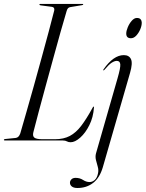

<svg xmlns="http://www.w3.org/2000/svg" viewBox="-25 -720 746 984"><path d="M297.5 0H0.5Q-5 0 -5 -3Q-5 -7 1.5 -7.5L55 -13Q71.5 -14.5 79 -36.5Q92 -81.5 110.2 -144.8Q128.5 -208 148.5 -280Q168.5 -352 188.2 -423.8Q208 -495.5 224.8 -558.5Q241.5 -621.5 253 -666.5Q256 -683 240.5 -685L183.5 -692.5Q177 -693.5 177 -696.5Q177 -700 181.5 -700H397.5Q401.5 -700 401.5 -697.5Q401.5 -694.5 395 -693.5L335 -683.5Q321.5 -682 316.5 -663.5Q303 -618.5 285.2 -555.5Q267.5 -492.5 248 -421.2Q228.5 -350 209 -279Q189.5 -208 173.2 -146.5Q157 -85 146 -42.5Q141 -23 151 -14.8Q161 -6.5 193 -6.5H257Q301 -6.5 332.8 -23.2Q364.5 -40 391.5 -75.5Q418.5 -111 448.5 -166Q452.5 -174 454.5 -174Q457 -174 456.5 -168.5Q453 -119 433 -78.8Q413 -38.5 386.2 -14.8Q359.5 9 337 9Q325.5 9 317.8 4.5Q310 0 297.5 0ZM646 -524Q622 -524 622 -548Q622 -561.5 629.8 -580.2Q637.5 -599 650.2 -613.5Q663 -628 676.5 -628Q690 -628 695.8 -620.8Q701.5 -613.5 701.5 -604Q701.5 -587.5 693.5 -569Q685.5 -550.5 673 -537.2Q660.5 -524 646 -524ZM641.5 -346.5 502 137Q486 191.5 452.2 217.5Q418.5 243.5 372 243.5Q353 243.5 343.2 235.8Q333.5 228 333.5 216.5Q333.5 207 341 199.2Q348.5 191.5 362.5 191.5Q384 191.5 400.5 202.2Q417 213 434 213Q448.5 213 460.8 202Q473 191 477.5 167.5Q481 151.5 476 134.5Q471 117.5 466.8 100.2Q462.5 83 467 66L577.5 -319Q593 -372.5 591.5 -390.2Q590 -408 573.5 -408Q562.5 -408 547.8 -398.8Q533 -389.5 510 -362Q506.5 -358 504.5 -359.5Q503 -360.5 505.5 -364.5Q556.5 -437.5 609.5 -437.5Q636.5 -437.5 646.2 -417Q656 -396.5 641.5 -346.5Z"/></svg>

Font: Fraunces 144pt S000 Light
Style: Italic
Weight: 300
Italic angle: -16°
Version: Version 1.000; ttfautohint (v1.8.3)